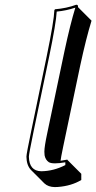

<svg xmlns="http://www.w3.org/2000/svg" viewBox="-20 -718 404 805"><path d="M233.9 -43.9Q238.8 -44.9 248 -46.4Q257.3 -47.9 262.2 -48.8L264.2 -45.9L320.8 10.7V36.6Q279.8 61.5 222.7 65.9Q215.3 66.4 209.5 66.4Q182.1 65.9 166 50.8L109.4 -5.9Q91.3 -25.4 90.8 -61Q90.8 -72.8 110.8 -168L175.8 -481.9Q206.5 -630.9 208 -675.8L210.9 -679.2Q258.8 -683.1 299.8 -698.2Q303.7 -697.8 305.7 -696.3Q307.6 -692.9 307.1 -688L363.8 -631.3Q341.3 -558.6 316.4 -443.4L244.6 -101.6Q234.9 -54.7 233.9 -43.9ZM166 -82Q166 -103 178.2 -160.2L250 -502Q274.4 -616.2 295.9 -686Q258.8 -673.3 217.8 -669.4Q215.3 -621.6 186 -480L120.6 -166Q101.1 -71.3 101.1 -61Q102.5 -1 152.8 0Q204.6 -0.5 253.9 -25.9V-37.6Q200.7 -28.3 184.6 -38.1Q170.9 -47.4 167 -66.4Q166 -74.2 166 -82Z"/></svg>

Font: Linux Biolinum Shadow O
Style: Italic
Weight: 400
Italic angle: -12°
Designer: Philipp H. Poll
Foundry: Philipp H. Poll
Version: Version 0.6.2